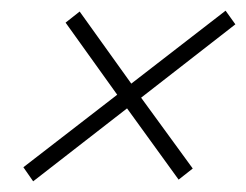

<svg xmlns="http://www.w3.org/2000/svg" viewBox="-20 -467 465 363"><path d="M42.7 -124.2 24.2 -150.8 201.6 -287.9 104 -424.2 130.6 -445.2 228.2 -308.9 406.5 -446.8 425 -421 246.8 -282.3 344.4 -148.4 317.7 -127.4 220.2 -262.1Z"/></svg>

Font: Playfair 5pt SemiExpanded Light
Style: Bold Italic
Weight: 700
Italic angle: -15.6°
Version: Version 2.001;gftools[0.9.30]